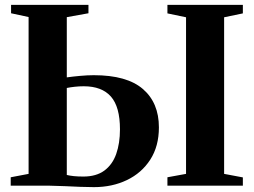

<svg xmlns="http://www.w3.org/2000/svg" viewBox="-20 -763 1042 789"><path d="M366 6Q340.5 6 310 4.8Q279.5 3.5 246.8 2Q214 0.5 181.5 0H24V-34.5L97.5 -48.5V-693L25.5 -708.5V-743H343.5V-708.5L254.5 -692.5V-445Q279 -448.5 309.2 -451.2Q339.5 -454 365.5 -454Q501.5 -454 567.2 -397.2Q633 -340.5 633 -239.5Q633 -162 597.5 -107Q562 -52 501.5 -23Q441 6 366 6ZM322.5 -37.5Q375.5 -37.5 408.8 -62Q442 -86.5 457.5 -130.2Q473 -174 473 -231.5Q473 -324 435.8 -366.2Q398.5 -408.5 324 -408.5Q306 -408.5 287.5 -406.5Q269 -404.5 254.5 -401.5V-44Q266.5 -41 283.8 -39.2Q301 -37.5 322.5 -37.5ZM744.5 -48.5V-692L668 -708V-743H978V-708L901 -692V-48.5L978 -34V0H668V-34.5Z"/></svg>

Font: Merriweather 96pt
Style: Bold
Weight: 700
Version: Version 2.100